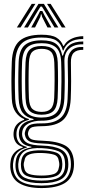

<svg xmlns="http://www.w3.org/2000/svg" viewBox="-20 -784 444 976"><path d="M191.2 172Q117.8 172 76.5 146.6Q35.2 121.2 32.2 64.8Q31.8 56.5 32.4 49.2Q33 42 34 35.2Q36.5 9.8 53.8 -8.6Q71 -27 95.5 -33.2V-36.8Q71.5 -44.8 61.5 -58.9Q51.5 -73 49.2 -92Q48.2 -101 49.2 -111.2Q53.8 -157.8 102.8 -174.8V-178.8Q78.2 -188.2 60.1 -213.2Q42 -238.2 40 -281Q38 -328.5 38 -371.4Q38 -414.2 40 -470Q43.2 -544.2 79.1 -575.9Q115 -607.5 191.5 -607.5Q242.5 -607.5 266.9 -592.8Q291.2 -578 301.2 -551H304.8Q314.8 -570 332.6 -580.9Q350.5 -591.8 369.9 -596.1Q389.2 -600.5 403.2 -600V-585.8Q359.8 -585.8 335.4 -569.5Q311 -553.2 302.8 -527.8H299.2Q291.5 -560 268.2 -576.6Q245 -593.2 191.5 -593.2Q122.2 -593.2 91.4 -564.1Q60.5 -535 57.5 -470Q55.8 -421 55.5 -379.4Q55.2 -337.8 57.2 -281.2Q59.5 -234.8 78.5 -210.5Q97.5 -186.2 126.8 -179V-174.8Q96.2 -166.8 81.4 -150.9Q66.5 -135 64 -111.8Q63 -101.5 64 -91.5Q66 -73 77 -59Q88 -45 116.2 -37.2V-33.8Q54.8 -17.8 48.2 35.2Q46.8 42.8 46.1 49.2Q45.5 55.8 46 64.8Q49.8 117.2 86.4 138.4Q123 159.5 191.2 159.5Q260.5 159.5 297.4 138.5Q334.2 117.5 340 64.8Q341.2 51.5 339.8 35Q335 -15.5 299 -34.1Q263 -52.8 194.2 -54.8Q145.8 -56.5 129.4 -65.6Q113 -74.8 108.5 -91.2Q104.5 -102.2 106.8 -111.8Q111.8 -136.5 128.4 -146.9Q145 -157.2 191.5 -156.8Q254.8 -156 287.4 -183.9Q320 -211.8 323.5 -280Q325.8 -330.8 325.8 -372.4Q325.8 -414 324.2 -471Q323.2 -505 342.6 -525.9Q362 -546.8 403.2 -545.2V-530.8Q370 -531.2 354.8 -515.8Q339.5 -500.2 340.5 -465Q341.5 -414 341.5 -371.2Q341.5 -328.5 339.5 -280.5Q335.5 -206.5 301.1 -174.6Q266.8 -142.8 191.5 -142.5Q147.8 -142.2 136.6 -134Q125.5 -125.8 122.5 -108.5Q121.2 -102 123.2 -96.8Q127 -82 139.9 -76Q152.8 -70 194.2 -68.8Q271 -66.2 310.8 -44.6Q350.5 -23 355.5 35.2Q356.8 49.2 355.5 64.8Q350.5 121.2 309.4 146.6Q268.2 172 191.2 172ZM191.2 147.2Q127.8 147.2 94.9 129.9Q62 112.5 58.8 65.2Q57.8 50.2 60.2 35Q67 -23.5 139.8 -34.8V-38.2Q108 -43.2 94.2 -56.8Q80.5 -70.2 76.8 -91.8Q75.2 -100.8 76.2 -111.8Q78.2 -136.2 95.2 -152.6Q112.2 -169 150.5 -175.2V-179Q114 -186.8 95.5 -210.5Q77 -234.2 74.8 -282.5Q73 -324.5 72.9 -369Q72.8 -413.5 74.8 -468.8Q77.5 -530 105.9 -554.5Q134.2 -579 191.5 -579Q241.8 -579 265.1 -560.9Q288.5 -542.8 296.5 -501.2H300Q310.8 -538.2 334.5 -555.5Q358.2 -572.8 403.2 -573.2V-558.8Q355.8 -559.8 330.5 -535.6Q305.2 -511.5 307.5 -466.8Q309.2 -417 309.1 -370Q309 -323 307.2 -283Q304 -218.8 274.5 -194.4Q245 -170 191.5 -170.5Q151.2 -170.8 124.5 -156.2Q97.8 -141.8 93.2 -114.8Q91 -103 93.2 -92.2Q98 -67.8 120.1 -56.6Q142.2 -45.5 194.2 -44Q255.2 -42.2 289.1 -24.8Q323 -7.2 326.5 35.2Q328.2 50.8 326.8 65Q321.8 111.2 287.6 129.2Q253.5 147.2 191.2 147.2ZM191.5 -186.5Q240 -186.5 263.8 -208.2Q287.5 -230 290.5 -284Q292 -321.5 292.4 -368.8Q292.8 -416 291 -468Q288.8 -522.8 263.6 -543.6Q238.5 -564.5 191.5 -564.5Q141.5 -564.5 118 -542.6Q94.5 -520.8 92.2 -467.5Q90.2 -418 90.4 -371.9Q90.5 -325.8 92.2 -283.5Q94.8 -231.5 118.2 -209Q141.8 -186.5 191.5 -186.5ZM191.5 -200.8Q152.2 -200.8 132 -218.9Q111.8 -237 109.8 -284.2Q107.8 -327 107.9 -374.8Q108 -422.5 109.8 -466.8Q111.8 -513.8 131.6 -532Q151.5 -550.2 191.5 -550.2Q233 -550.2 252.4 -531.8Q271.8 -513.2 273.5 -467.5Q276.8 -369.5 273 -284.8Q270.5 -238 250.9 -219.4Q231.2 -200.8 191.5 -200.8ZM191.5 -215.2Q223 -215.2 238.2 -230.8Q253.5 -246.2 255.5 -286Q257.2 -326.8 257.5 -373.5Q257.8 -420.2 256 -466.5Q254.5 -505.8 239.2 -520.8Q224 -535.8 191.5 -535.8Q159.8 -535.8 144.2 -520.6Q128.8 -505.5 127 -465.8Q125.2 -421.5 125.2 -375.1Q125.2 -328.8 127 -285.2Q128.8 -245.2 144.6 -230.2Q160.5 -215.2 191.5 -215.2ZM191.2 134Q253 134 279.9 117.9Q306.8 101.8 310.5 64.8Q311.8 51.8 309.8 35Q306.2 -3.2 276.5 -15.5Q246.8 -27.8 194.2 -30.8Q139.2 -34 110.4 -18.6Q81.5 -3.2 74.8 35Q71.5 49.8 73 65.2Q76.5 106.2 106.8 120.1Q137 134 191.2 134ZM191.2 121.8Q141.5 121.8 115.6 110.2Q89.8 98.8 87 65Q85 49.5 88 34.8Q93 0.8 119.6 -10.2Q146.2 -21.2 195 -19.8Q240.2 -18.2 266 -8.4Q291.8 1.5 295.5 35Q298 50.2 296 65Q292.2 99.5 266 110.6Q239.8 121.8 191.2 121.8ZM191.2 108.5Q229.8 108.5 252.9 101Q276 93.5 279.8 65.2Q283.5 51 279.2 35.2Q276.2 8.5 253.5 1.9Q230.8 -4.8 194.2 -6.2Q152 -7.8 129.2 0.9Q106.5 9.5 103.8 34.8Q98.2 50 102.2 65.2Q105.5 92.8 128.1 100.6Q150.8 108.5 191.2 108.5ZM65.8 -644.5 141.2 -764.2H159.8L84.5 -644.5ZM102.5 -644.5 175.5 -764.2H203.2L276.5 -644.5H257L207.5 -727.5L193 -750.5H186L171.5 -727.5L122 -644.5ZM294.2 -644.5 219.2 -764.2H237.5L313.2 -644.5ZM138.8 -644.5 174.2 -709 183.8 -728.2H195.2L204.5 -709L240.8 -644.5H221.2L194 -698.2L191 -711.2H188L185 -698.2L158.2 -644.5Z"/></svg>

Font: Big Shoulders Inline Display SemiBold
Style: Regular
Weight: 600
Designer: Patric King
Foundry: XO Type Co
Version: Version 1.000